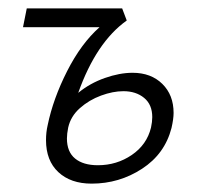

<svg xmlns="http://www.w3.org/2000/svg" viewBox="-20 -433 472 459"><path d="M395 -163Q395 -149 390 -127Q374 -65 319.5 -29.5Q265 6 199 6Q149 6 119.5 -21.5Q90 -49 90 -98Q90 -117 94 -134Q107 -197 140.5 -263Q174 -329 218 -368H35L44 -413H272L283 -384Q210 -332 167 -211Q195 -234 230.5 -246.5Q266 -259 297 -259Q341 -259 368 -232.5Q395 -206 395 -163ZM344 -153Q344 -183 324.5 -199Q305 -215 275 -215Q250 -215 221.5 -204.5Q193 -194 171 -174.5Q149 -155 143 -128Q140 -113 140 -102Q140 -70 159.5 -54Q179 -38 214 -38Q259 -38 295 -62.5Q331 -87 341 -128Q344 -142 344 -153Z"/></svg>

Font: Ysabeau Semilight
Style: Italic
Weight: 300
Italic angle: -12°
Designer: Christian Thalmann (Catharsis Fonts)
Version: Version 0.003